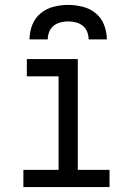

<svg xmlns="http://www.w3.org/2000/svg" viewBox="-20 -760 540 780"><path d="M75 0V-70H218V-450H89V-520H296V-70H425V0ZM100 -600Q100 -630 111 -658.5Q122 -687 145 -706Q168 -725 197.5 -732.5Q227 -740 257 -740Q287 -740 316.5 -732.5Q346 -725 369 -706Q392 -687 403 -658.5Q414 -630 414 -600H340Q340 -616 334 -631Q328 -646 316 -655.5Q304 -665 288.5 -669Q273 -673 257 -673Q241 -673 225.5 -669Q210 -665 198 -655.5Q186 -646 180 -631Q174 -616 174 -600Z"/></svg>

Font: Iosevka Fuck
Style: Regular
Weight: 400
Monospace: yes
Designer: Belleve Invis
Foundry: Belleve Invis
Version: Version 28.0.7; ttfautohint (v1.8.3)